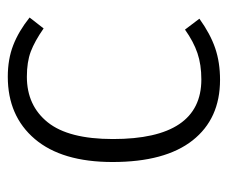

<svg xmlns="http://www.w3.org/2000/svg" viewBox="-66 -508 585 493"><g transform="rotate(90 226.5 -261.5)"><path d="M396 -258Q396 -128 337 -58.5Q278 11 177 11Q132 11 96 -3Q60 -17 25 -45L53 -81Q86 -58 112.5 -48Q139 -38 177 -38Q251 -38 294 -91.5Q337 -145 337 -259Q337 -486 184 -486Q146 -486 116.5 -476Q87 -466 56 -444L28 -481Q67 -509 103.5 -521.5Q140 -534 185 -534Q285 -534 340.5 -463.5Q396 -393 396 -258Z"/></g></svg>

Font: Fira Sans Condensed Light
Style: Regular
Weight: 300
Width: 3
Designer: bBox Type GmbH & Carrois Corporate GbR & Edenspiekermann AG
Foundry: bBox Type GmbH & Carrois Corporate GbR & Edenspiekermann AG
Version: Version 4.301